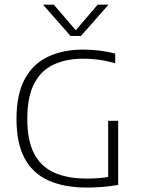

<svg xmlns="http://www.w3.org/2000/svg" viewBox="-20 -820 621 844"><path d="M363.5 4.5Q262 4.5 192.8 -26.8Q123.5 -58 88 -124.5Q52.5 -191 52.5 -297Q52.5 -406 89.2 -473.2Q126 -540.5 192 -571.2Q258 -602 345.5 -602Q382.5 -602 418.5 -597.5Q454.5 -593 486.5 -584V-542Q447.5 -553 413.8 -557.5Q380 -562 346.5 -562Q272 -562 216.5 -536.5Q161 -511 130.5 -453Q100 -395 100 -297Q100 -204 129.2 -146.2Q158.5 -88.5 217 -61.8Q275.5 -35 362.5 -35Q391 -35 419.8 -37.5Q448.5 -40 472.5 -45L455.5 -25V-289H499.5V-7Q463 -1 429.2 1.8Q395.5 4.5 363.5 4.5ZM290 -662 169 -799.5H216.5L320 -679H306L409.5 -799.5H457L336 -662Z"/></svg>

Font: Encode Sans SC Condensed Thin ExtraLight
Style: Regular
Weight: 250
Version: Version 3.002